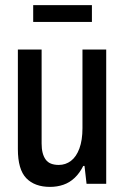

<svg xmlns="http://www.w3.org/2000/svg" viewBox="-20 -720 490 752"><path d="M176 12Q116 12 83 -22Q50 -56 50 -136V-526H143V-158Q143 -137 147 -121.5Q151 -106 159 -95Q167 -84 180 -79Q193 -74 210 -74Q237 -74 258 -90Q279 -106 291 -138.5Q303 -171 303 -218V-526H396V0H319L311 -70H306Q292 -42 272.5 -23.5Q253 -5 228.5 3.5Q204 12 176 12ZM110 -634V-700H340V-634Z"/></svg>

Font: Archivo Condensed Medium
Style: Regular
Weight: 500
Width: 3
Designer: Hector Gatti
Foundry: Omnibus-Type
Version: Version 2.001